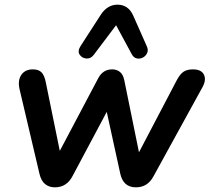

<svg xmlns="http://www.w3.org/2000/svg" viewBox="-20 -794 897 822"><path d="M215 8Q190 8 173 -6Q156 -20 149 -50L64 -411Q55 -449 71 -473Q87 -497 121 -497Q145 -497 157.5 -484.5Q170 -472 176 -442L236 -148L401 -460Q421 -497 460 -497Q480 -497 493.5 -486Q507 -475 512 -451L575 -142L737 -451Q751 -477 766 -487Q781 -497 806 -497Q842 -497 853 -474.5Q864 -452 847 -421L637 -39Q612 8 562 8Q508 8 495 -50L437 -315L291 -41Q266 8 215 8ZM608 -597Q616 -580 610 -567Q604 -554 591.5 -547.5Q579 -541 565.5 -544Q552 -547 544 -562L477 -686L382 -560Q369 -542 350 -543.5Q331 -545 321 -560Q311 -575 325 -597L409 -727Q423 -750 441.5 -762Q460 -774 483 -774Q529 -774 550 -728Z"/></svg>

Font: Nunito
Style: Bold Italic
Weight: 700
Italic angle: -9°
Designer: Vernon Adams
Foundry: Vernon Adams
Version: Version 3.601; ttfautohint (v1.8.2.53-6de2)